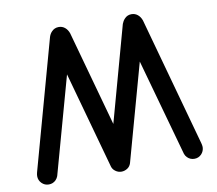

<svg xmlns="http://www.w3.org/2000/svg" viewBox="-84 -880 1106 978"><g transform="rotate(-10 469.0 -390.5)"><path d="M140.6 -34.7Q136.7 -23.9 128.4 -15.1Q113.3 0 91.8 0Q70.3 0 55.2 -15.1Q40 -30.3 40 -51.8Q40 -60.5 43 -71.8L228 -740.2Q233.4 -755.9 243.2 -765.6Q257.8 -781.2 279.8 -781.2Q297.9 -781.2 311.5 -770Q325.2 -758.8 332 -739.3L468.3 -246.6L604.5 -740.2Q609.9 -754.9 620.1 -765.6Q634.3 -781.2 656.2 -781.2Q674.3 -781.2 688 -770Q701.7 -758.8 708.5 -739.3L892.6 -72.3Q895.5 -61.5 896 -51.8Q895.5 -30.3 880.9 -15.1Q866.2 0 844.7 0Q823.2 0 808.1 -15.1Q799.3 -23.9 795.9 -34.7L656.2 -536.1L517.1 -34.7Q511.7 -18.1 498 -9.3Q484.4 -0.5 468.3 0Q450.2 0 436.5 -10.3Q422.9 -20 418.5 -35.2L279.8 -536.1Z"/></g></svg>

Font: Comfortaa
Style: Bold
Weight: 700
Designer: Johan Aakerlund
Foundry: Johan Aakerlund
Version: Version 2.001; ttfautohint (v1.4.1)